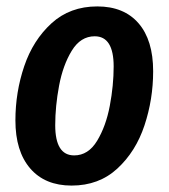

<svg xmlns="http://www.w3.org/2000/svg" viewBox="-20 -563 525 598"><path d="M28 -188Q28 -276 55.5 -357Q83 -438 140.5 -490.5Q198 -543 283 -543Q366 -543 411.5 -490.5Q457 -438 457 -341Q457 -254 430 -172.5Q403 -91 345.5 -38Q288 15 203 15Q120 15 74 -38.5Q28 -92 28 -188ZM334 -356Q334 -450 275 -450Q231 -450 203.5 -405Q176 -360 164 -296Q152 -232 152 -173Q152 -79 211 -79Q255 -79 282.5 -124.5Q310 -170 322 -233.5Q334 -297 334 -356Z"/></svg>

Font: Fira Sans Extra Condensed Medium
Style: Italic
Weight: 500
Width: 3
Italic angle: -8°
Designer: Carrois Corporate & Edenspiekermann AG
Foundry: Carrois Corporate GbR & Edenspiekermann AG
Version: Version 4.203